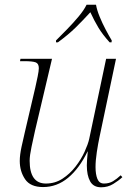

<svg xmlns="http://www.w3.org/2000/svg" viewBox="-20 -786 556 816"><path d="M410 10Q377 10 363 -15.5Q349 -41 349 -83Q349 -92 350 -106.5Q351 -121 353 -142H352Q317 -70 269.5 -30.5Q222 9 163 9Q109 9 86.5 -24.5Q64 -58 64 -102Q64 -127 71.5 -162Q79 -197 86 -226L130 -414Q135 -436 140 -460.5Q145 -485 145 -496Q145 -516 131.5 -521Q118 -526 84 -526H65L67 -536H201L129 -231Q122 -200 114 -162Q106 -124 106 -103Q106 -6 175 -6Q214 -6 245.5 -26.5Q277 -47 301 -78Q325 -109 339.5 -141Q354 -173 359 -195L431 -536H473L403 -204Q397 -176 391.5 -140Q386 -104 386 -76Q386 -45 394 -25.5Q402 -6 422 -6Q444 -6 460.5 -16Q477 -26 493 -41L500 -33Q484 -18 461 -4Q438 10 410 10ZM218 -614Q238 -634 264 -660.5Q290 -687 313.5 -715Q337 -743 348 -766H388Q392 -743 403.5 -715Q415 -687 429 -660.5Q443 -634 455 -614L454 -606H446Q416 -639 398 -669Q380 -699 364 -734Q332 -699 301.5 -669Q271 -639 226 -606H218Z"/></svg>

Font: Noto Serif Display ExtraLight
Style: Italic
Weight: 200
Italic angle: -12°
Designer: Monotype Design Team
Foundry: Monotype Imaging Inc.
Version: Version 2.009